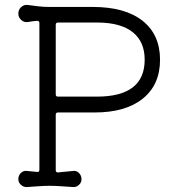

<svg xmlns="http://www.w3.org/2000/svg" viewBox="-20 -744 709 775"><path d="M89 11Q76 12 65 2.5Q54 -7 54 -21Q54 -36 64.5 -46Q75 -56 89 -54Q98 -53 108.5 -52Q119 -51 130 -50H132Q139 -50 139 -59V-651Q139 -660 130 -660Q120 -659 110.5 -658Q101 -657 92 -655Q77 -653 65.5 -663.5Q54 -674 54 -689Q54 -705 65.5 -715.5Q77 -726 92 -724Q112 -721 134.5 -718.5Q157 -716 177 -716H354Q485 -716 555.5 -660Q626 -604 626 -503Q626 -402 556.5 -346Q487 -290 362 -290H214Q205 -290 205 -281V-57Q205 -48 214 -48L275 -54Q289 -56 299 -45.5Q309 -35 309 -21Q309 -7 298.5 2.5Q288 12 275 11Q245 9 222.5 7.5Q200 6 180 6Q160 6 139 7.5Q118 9 89 11ZM214 -354H371Q564 -354 564 -503Q564 -575 516.5 -613.5Q469 -652 377 -653H214Q205 -653 205 -644V-363Q205 -354 214 -354Z"/></svg>

Font: Kiwi Maru Light
Style: Regular
Weight: 300
Designer: Hiroki-Chan
Version: Version 1.100